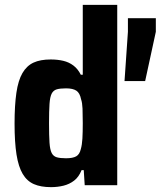

<svg xmlns="http://www.w3.org/2000/svg" viewBox="-20 -763 662 791"><path d="M190 8Q148 8 119.5 -4.5Q91 -17 73.5 -46.5Q56 -76 48 -126.5Q40 -177 40 -254Q40 -329 47.5 -380.5Q55 -432 72.5 -462Q90 -492 118 -505Q146 -518 189 -518Q217 -518 240.5 -512.5Q264 -507 282.5 -493Q301 -479 313 -455H321V-743H463V0H329L325 -62H316Q305 -34 285.5 -19Q266 -4 241.5 2Q217 8 190 8ZM252 -111Q280 -111 294 -119Q308 -127 313 -149Q318 -166 319.5 -192Q321 -218 321 -256Q321 -291 320 -315.5Q319 -340 314 -354Q309 -380 294.5 -389.5Q280 -399 252 -399Q228 -399 214 -395Q200 -391 193 -377.5Q186 -364 184 -335Q182 -306 182 -255Q182 -204 184 -175Q186 -146 193 -132.5Q200 -119 214 -115Q228 -111 252 -111ZM493 -429 507 -632V-688H622V-632L578 -429Z"/></svg>

Font: Saira SemiCondensed
Style: Bold
Weight: 700
Width: 4
Designer: Hector Gatti with collaboration of the Omnibus-Type team
Foundry: Omnibus-Type
Version: Version 1.101